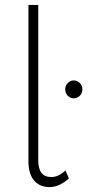

<svg xmlns="http://www.w3.org/2000/svg" viewBox="-20 -762 360 783"><path d="M189 -40Q219 -40 247 -67L261 -34Q221 1 182 1Q142 1 119 -26Q96 -53 96 -104V-742H136V-108Q136 -40 189 -40ZM316 -398Q316 -382 305.5 -371.5Q295 -361 281 -361Q267 -361 256.5 -371.5Q246 -382 246 -398Q246 -413 256.5 -423.5Q267 -434 281 -434Q295 -434 305.5 -423.5Q316 -413 316 -398Z"/></svg>

Font: Argentum Sans ExtraLight
Style: Regular
Weight: 275
Designer: Julieta Ulanovsky (Modified by Cristiano Sobral)
Foundry: Julieta Ulanovsky
Version: Version 1.000; ttfautohint (v1.5.65-e2d9)